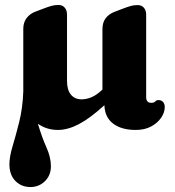

<svg xmlns="http://www.w3.org/2000/svg" viewBox="-20 -511 706 775"><path d="M528 13.5Q470.5 13.5 437 -11.8Q403.5 -37 401.5 -84.5L401 -86Q343 -33 298.2 -9.8Q253.5 13.5 214 13.5Q168 13.5 133 -11.5Q149.5 44 167.5 84Q185.5 124 185.5 160Q185.5 197 161.2 220.5Q137 244 103 244Q66.5 244 42.2 219.5Q18 195 18 152Q18 121.5 31 78.5Q44 35.5 57.8 -19.8Q71.5 -75 74 -142V-394Q74 -420 86.8 -437.2Q99.5 -454.5 120.5 -463L153.5 -475.5Q174 -483.5 187.5 -487.2Q201 -491 216 -491Q232 -491 241.2 -480.2Q250.5 -469.5 250.5 -453V-184.5Q250.5 -148 266.2 -129Q282 -110 309.5 -110Q328 -110 347.5 -117.8Q367 -125.5 388 -144.5L393.5 -149.5V-393.5Q393.5 -420 406.2 -437Q419 -454 440.5 -462.5L473 -475Q494 -483 507.2 -486.8Q520.5 -490.5 535.5 -490.5Q551.5 -490.5 560.8 -479.8Q570 -469 570 -452.5V-117Q570 -108.5 574.8 -102.2Q579.5 -96 590 -96Q602.5 -96 606.8 -101.5Q611 -107 620 -107Q632 -107 638.5 -99Q645 -91 645 -79Q645 -57 630.5 -35.8Q616 -14.5 590 -0.5Q564 13.5 528 13.5Z"/></svg>

Font: Fraunces 9pt S100
Style: Bold
Weight: 700
Version: Version 1.000; ttfautohint (v1.8.3)